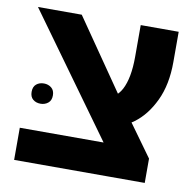

<svg xmlns="http://www.w3.org/2000/svg" viewBox="-71 -675 762 747"><g transform="rotate(10 310.5 -301.0)"><path d="M449 -8 20 -602H193L418 -276L548 -96ZM32 0V-127H510L548 -96V0ZM371 -196 321 -300Q350 -300 370 -312Q390 -324 402 -347Q414 -370 420 -402.5Q426 -435 426 -476V-602H576V-482Q576 -393 545.5 -329Q515 -265 468 -230.5Q421 -196 371 -196ZM53 -273Q53 -293 65 -303Q77 -313 95 -313Q112 -313 124.5 -303Q137 -293 137 -273Q137 -253 124.5 -243Q112 -233 95 -233Q77 -233 65 -243Q53 -253 53 -273Z"/></g></svg>

Font: Noto Sans
Style: Bold
Weight: 700
Designer: Monotype Design Team
Foundry: Monotype Imaging Inc.
Version: Version 2.000;GOOG;noto-source:20170915:90ef993387c0; ttfaut